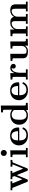

<svg xmlns="http://www.w3.org/2000/svg" viewBox="2084 -2818 741 4948"><g transform="rotate(-90 2454.0 -344.5)"><path d="M24.9 -397V-443.8Q127 -440.9 133.8 -440.9Q195.8 -440.9 256.8 -443.8V-397H201.2L306.2 -139.2L384.8 -331.1Q388.7 -343.3 389.2 -344.2Q389.2 -347.2 368.2 -397H309.1V-443.8Q356.9 -440.9 409.2 -440.9Q427.2 -440.9 522.9 -443.8V-397H466.8L581.1 -117.2L686 -373Q686 -374 687.5 -376.5Q689 -378.9 689.5 -381.3Q689.9 -383.8 689.9 -384.8Q689.9 -397 631.8 -397V-443.8Q697.8 -440.9 728 -440.9Q770 -440.9 805.2 -443.8V-397Q777.3 -397 762.7 -394Q748 -391.1 744.1 -387.5Q740.2 -383.8 736.8 -376L592.8 -22.9Q588.9 -11.7 585.9 -7.3Q583 -2.9 575.9 0.5Q568.8 3.9 557.1 3.9Q540 3.9 533.4 -2Q526.9 -7.8 521 -22.9L415 -282.2L309.1 -22.9Q305.2 -11.7 302 -7.3Q298.8 -2.9 292 0.5Q285.2 3.9 272.9 3.9Q255.9 3.9 249.5 -2Q243.2 -7.8 236.8 -22.9L84 -397Z M876.5 0V-46.9H945.8V-356Q945.8 -383.8 935.8 -389.4Q925.8 -395 879.4 -395V-441.9L1053.7 -450.2V-46.9H1115.7V0Q1007.8 -2.9 998.5 -2.9Q969.2 -2.9 876.5 0ZM985.8 -694.8Q1018.1 -694.8 1041 -671.9Q1064 -648.9 1064 -616.9Q1064 -585 1040.8 -562Q1017.6 -539.1 985.8 -539.1Q952.6 -539.1 930.2 -562Q907.7 -585 907.7 -616.9Q907.7 -648.9 930.2 -671.9Q952.6 -694.8 985.8 -694.8Z M1180.7 -225.1Q1180.7 -323.2 1246.1 -388.2Q1311.5 -453.1 1427.2 -453.1Q1530.3 -453.1 1586.4 -398.9Q1642.6 -342.8 1642.6 -245.1Q1642.6 -226.1 1636 -221.9Q1629.4 -217.8 1610.4 -217.8H1308.6Q1308.6 -34.2 1449.2 -34.2Q1449.7 -34.2 1450.2 -34.2Q1499 -34.2 1538.3 -56.2Q1577.6 -78.1 1593.3 -113.8Q1598.1 -127 1602.3 -130.9Q1606.4 -134.8 1618.7 -134.8Q1642.6 -134.8 1642.6 -117.2Q1642.6 -110.4 1637 -97.7Q1631.3 -85 1616.9 -66.4Q1602.5 -47.9 1581.1 -32Q1559.6 -16.1 1522.9 -5.1Q1486.3 5.9 1441.4 5.9Q1322.3 5.9 1251.5 -58.6Q1180.7 -123 1180.7 -225.1ZM1308.6 -251H1547.4Q1542.5 -417 1427.2 -417Q1366.2 -417 1332.5 -365.2Q1312.5 -334 1308.6 -251Z M1713.4 -221.2Q1713.4 -325.2 1783.4 -387.7Q1853.5 -450.2 1964.4 -450.2Q2041.5 -450.2 2099.1 -404.8V-600.1Q2099.1 -627.9 2088.6 -633.5Q2078.1 -639.2 2030.3 -639.2V-686L2207.5 -693.8V-85.9Q2207.5 -58.1 2218 -52.5Q2228.5 -46.9 2276.4 -46.9V0L2093.3 5.9V-43Q2032.2 5.9 1953.1 5.9Q1843.3 5.9 1778.3 -57.6Q1713.4 -121.1 1713.4 -221.2ZM1841.3 -221.2Q1841.3 -196.3 1841.8 -181.6Q1842.3 -167 1845.2 -141.1Q1848.1 -115.2 1856.2 -98.6Q1864.3 -82 1877.2 -64.5Q1890.1 -46.9 1912.1 -38.3Q1934.1 -29.8 1963.4 -29.8Q2040.5 -29.8 2093.3 -103V-353Q2047.4 -414.1 1974.1 -414.1Q1903.3 -414.1 1867.2 -361.8Q1841.3 -323.2 1841.3 -221.2Z M2345.2 -225.1Q2345.2 -323.2 2410.6 -388.2Q2476.1 -453.1 2591.8 -453.1Q2694.8 -453.1 2751 -398.9Q2807.1 -342.8 2807.1 -245.1Q2807.1 -226.1 2800.5 -221.9Q2793.9 -217.8 2774.9 -217.8H2473.1Q2473.1 -34.2 2613.8 -34.2Q2614.3 -34.2 2614.7 -34.2Q2663.6 -34.2 2702.9 -56.2Q2742.2 -78.1 2757.8 -113.8Q2762.7 -127 2766.8 -130.9Q2771 -134.8 2783.2 -134.8Q2807.1 -134.8 2807.1 -117.2Q2807.1 -110.4 2801.5 -97.7Q2795.9 -85 2781.5 -66.4Q2767.1 -47.9 2745.6 -32Q2724.1 -16.1 2687.5 -5.1Q2650.9 5.9 2606 5.9Q2486.8 5.9 2416 -58.6Q2345.2 -123 2345.2 -225.1ZM2473.1 -251H2711.9Q2707 -417 2591.8 -417Q2530.8 -417 2497.1 -365.2Q2477.1 -334 2473.1 -251Z M2877 0V-46.9H2945.8V-356Q2945.8 -383.8 2935.3 -389.4Q2924.8 -395 2877 -395V-441.9L3043 -450.2V-336.9Q3084 -449.7 3175.8 -450.2Q3217.8 -450.2 3249.8 -428Q3281.7 -405.8 3281.7 -368.2Q3281.7 -340.3 3263.2 -323.7Q3244.6 -307.1 3220.7 -307.1Q3196.8 -307.1 3178.2 -323Q3159.7 -338.9 3159.7 -368.2Q3159.7 -395 3178.7 -414.1Q3143.6 -414.1 3117.7 -394.5Q3091.8 -375 3078.9 -343.5Q3065.9 -312 3059.8 -282Q3053.7 -252 3053.7 -222.2V-46.9H3140.6V0Q3104.5 -2.9 3002.9 -2.9Q2981.9 -2.9 2877 0Z M3357.4 -395V-441.9L3540.5 -450.2V-108.9Q3540.5 -63 3553.5 -46.4Q3566.4 -29.8 3620.6 -29.8Q3675.8 -29.8 3710.2 -66.9Q3744.6 -104 3744.6 -165V-356Q3744.6 -383.8 3734.1 -389.4Q3723.6 -395 3675.3 -395V-441.9L3858.4 -450.2V-85.9Q3858.4 -58.1 3868.9 -52.5Q3879.4 -46.9 3927.7 -46.9V0L3750.5 5.9V-71.8Q3705.1 5.9 3607.4 5.9Q3606.9 5.9 3606.4 5.9Q3521.5 5.9 3473.9 -21.5Q3426.3 -48.8 3426.3 -123V-356Q3426.3 -383.8 3415.8 -389.4Q3405.3 -395 3357.4 -395Z M3995.1 0V-46.9H4064V-356Q4064 -383.8 4053.5 -389.4Q4043 -395 3995.1 -395V-441.9L4167 -450.2V-341.8Q4222.2 -449.7 4343.3 -450.2Q4472.2 -450.2 4493.2 -354Q4547.4 -450.2 4662.1 -450.2Q4741.2 -450.2 4778.8 -416Q4816.4 -381.8 4816.4 -306.2V-46.9H4885.3V0Q4801.3 -2.9 4759.3 -2.9Q4717.3 -2.9 4633.3 0V-46.9H4702.1V-316.9Q4702.1 -372.1 4688.2 -393.1Q4674.3 -414.1 4646 -414.1Q4591.8 -414.1 4544.4 -372.6Q4497.1 -331.1 4497.1 -255.9V-46.9H4566.4V0Q4482.4 -2.9 4440.4 -2.9Q4398.4 -2.9 4314 0V-46.9H4383.3V-316.9Q4383.3 -372.1 4369.1 -393.1Q4355 -414.1 4327.1 -414.1Q4272.9 -414.1 4225.6 -372.6Q4178.2 -331.1 4178.2 -255.9V-46.9H4247.1V0Q4163.1 -2.9 4121.1 -2.9Q4079.1 -2.9 3995.1 0Z"/></g></svg>

Font: CMU Serif
Style: Bold
Weight: 700
Version: Version 0.7.0